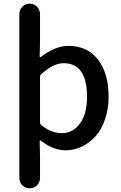

<svg xmlns="http://www.w3.org/2000/svg" viewBox="-20 -815 670 1061"><path d="M86.9 168V-737.3Q86.9 -760.7 103.5 -777.8Q120.1 -794.9 144 -794.9Q168 -794.9 184.6 -777.8Q201.2 -760.7 201.2 -737.3V-585L199.2 -502.9Q199.2 -501 201.2 -500Q203.1 -499 205.1 -500Q286.1 -561.5 357.4 -561.5Q462.9 -561.5 521.5 -485.8Q580.1 -410.2 580.1 -281.2Q580.1 -212.9 560.5 -155.8Q541 -98.6 507.8 -62Q474.6 -25.4 432.1 -4.9Q389.6 15.6 342.8 15.6Q273.4 15.6 205.1 -38.1Q203.1 -39.1 201.2 -38.1Q199.2 -37.1 199.2 -35.2L201.2 47.9V168Q201.2 192.4 184.6 209Q168 225.6 144 225.6Q120.1 225.6 103.5 209Q86.9 192.4 86.9 168ZM321.3 -79.1Q382.8 -79.1 421.9 -132.3Q460.9 -185.5 460.9 -279.3Q460.9 -465.8 332 -465.8Q273.4 -465.8 206.1 -403.3Q201.2 -398.4 201.2 -391.6V-136.7Q201.2 -129.9 206.1 -125Q262.7 -79.1 321.3 -79.1Z"/></svg>

Font: Gen Jyuu Gothic P Medium
Style: Regular
Weight: 500
Designer: [Source Han Sans]
Ryoko NISHIZUKA  (kana & ideographs); Paul D. Hunt (Latin, Greek & Cyrillic); Wenlong ZHANG  (bopomofo
Version: Version 1.002.20150607